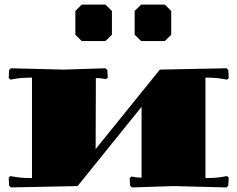

<svg xmlns="http://www.w3.org/2000/svg" viewBox="-20 -820 1040 841"><path d="M569.8 -772 598.1 -799.8H702.1L730 -772V-668L702.1 -640.1H598.1L569.8 -668ZM310.1 -772 337.9 -799.8H441.9L470.2 -772V-668L441.9 -640.1H337.9L310.1 -668ZM600.1 -42V-352.1L319.8 -4.9L27.8 1L20 -6.8L18.1 -42L25.9 -48.8L42 -45.9Q73.2 -40 120.1 -40V-480Q73.2 -480 42 -474.1L25.9 -471.2L18.1 -478L20 -513.2L27.8 -521L259.8 -515.1L441.9 -521L450.2 -513.2L452.1 -480L443.8 -473.1L428.2 -476.1Q418.5 -478 399.9 -478L398.9 -167L680.2 -515.1L972.2 -521L980 -513.2L981.9 -478L974.1 -471.2L958 -474.1Q926.8 -480 879.9 -480V-40Q926.8 -40 958 -45.9L974.1 -48.8L981.9 -42L980 -6.8L972.2 1L740.2 -4.9L558.1 1L549.8 -6.8L547.9 -40L556.2 -46.9L571.8 -43.9Q581.5 -42 600.1 -42Z"/></svg>

Font: Yokawerad
Style: Regular
Weight: 500
Designer: gluk
Foundry: gluk
Version: Version 0.79